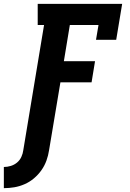

<svg xmlns="http://www.w3.org/2000/svg" viewBox="-55 -755 675 998"><path d="M-35 223V113Q-17 113 1 107.5Q19 102 33.5 90Q48 78 56 60.5Q64 43 66 26L174 -625H141V-735H580L549 -548H444L457 -625H308L277 -437H439L421 -327H259L200 26Q196 53 186.5 79.5Q177 106 160.5 129.5Q144 153 121.5 172Q99 191 72.5 202.5Q46 214 19 218.5Q-8 223 -35 223Z"/></svg>

Font: Iosevka HT Extrabold Extended
Style: Italic
Weight: 800
Width: 7
Italic angle: -9°
Monospace: yes
Designer: Belleve Invis
Foundry: Belleve Invis
Version: Version 32.3.0; ttfautohint (v1.8.4)